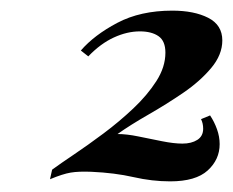

<svg xmlns="http://www.w3.org/2000/svg" viewBox="-20 -774 438 361"><path d="M304 -754Q345 -754 371.5 -740.5Q398 -727 398 -698Q398 -671 377 -646Q356 -621 324.5 -599.5Q293 -578 259 -558.5Q225 -539 201 -522Q218 -522 240 -517.5Q262 -513 284.5 -508.5Q307 -504 323 -504Q340 -504 351 -511Q362 -518 362 -532Q362 -542 358 -550L375 -557Q383 -545 388 -531Q393 -517 393 -503Q393 -474 370.5 -453.5Q348 -433 300 -433Q266 -433 231 -441Q196 -449 152 -451Q128 -452 113 -449.5Q98 -447 74 -437L78 -455Q93 -466 119 -483.5Q145 -501 174.5 -523Q204 -545 230.5 -570Q257 -595 274 -621.5Q291 -648 291 -675Q291 -697 278 -706Q265 -715 243 -715Q219 -715 194 -703.5Q169 -692 146 -668L132 -679Q157 -708 200.5 -731Q244 -754 304 -754Z"/></svg>

Font: Playfair Display ExtraBold
Style: Italic
Weight: 800
Italic angle: -14°
Designer: Claus Eggers Sørensen
Foundry: Claus Eggers Sørensen
Version: Version 1.203